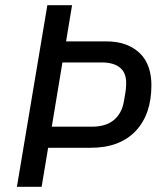

<svg xmlns="http://www.w3.org/2000/svg" viewBox="-20 -718 640 738"><path d="M45 0 162 -698H257L234 -559H387Q432 -559 464.5 -546.5Q497 -534 519 -512Q541 -490 551.5 -459Q562 -428 562 -391Q562 -278 501 -214Q440 -150 329 -150H165L140 0ZM179 -231H332Q387 -231 417.5 -256.5Q448 -282 456 -327L462 -362Q465 -378 465 -399Q465 -439 440.5 -458.5Q416 -478 371 -478H220Z"/></svg>

Font: IBM Plex Mono Text
Style: Italic
Weight: 450
Italic angle: -9°
Monospace: yes
Designer: Mike Abbink, Paul van der Laan, Pieter van Rosmalen
Foundry: Bold Monday
Version: Version 2.1